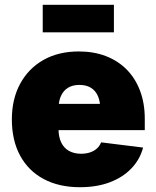

<svg xmlns="http://www.w3.org/2000/svg" viewBox="-20 -760 643 790"><path d="M309.1 10.3Q222.7 10.3 159.7 -23.4Q96.7 -57.1 62.7 -119.9Q28.8 -182.6 28.8 -269Q28.8 -352.5 63 -415.5Q97.2 -478.5 158.9 -513.4Q220.7 -548.3 304.2 -548.3Q365.7 -548.3 415.8 -529.1Q465.8 -509.8 501.5 -473.6Q537.1 -437.5 556.4 -386.2Q575.7 -335 575.7 -271V-224.6H88.9V-332.5H484.4L392.6 -310.5Q392.6 -342.8 382.8 -365Q373 -387.2 354 -398.9Q335 -410.6 306.6 -410.6Q278.8 -410.6 259.8 -398.9Q240.7 -387.2 230.7 -365Q220.7 -342.8 220.7 -310.5V-231Q220.7 -196.3 232.2 -173.1Q243.7 -149.9 264.6 -138.7Q285.6 -127.4 313.5 -127.4Q333.5 -127.4 350.1 -132.8Q366.7 -138.2 378.4 -148.7Q390.1 -159.2 396 -174.3L568.8 -152.8Q555.7 -103.5 520.5 -66.9Q485.4 -30.3 431.9 -10Q378.4 10.3 309.1 10.3ZM448.7 -740.2V-627H155.8V-740.2Z"/></svg>

Font: Inter 17pt Black
Style: Regular
Weight: 900
Version: Version 4.001;git-66647c0bb